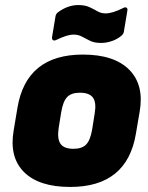

<svg xmlns="http://www.w3.org/2000/svg" viewBox="-20 -728 587 760"><path d="M258 12Q134 12 75 -47Q16 -106 34 -211L49 -301Q84 -512 308 -512Q432 -512 491.5 -452Q551 -392 533 -287L518 -199Q483 12 258 12ZM271 -139Q305 -139 321.5 -156.5Q338 -174 345 -217L355 -280Q362 -322 348 -341.5Q334 -361 296 -361Q262 -361 245.5 -343.5Q229 -326 222 -282L212 -220Q206 -177 220 -158Q234 -139 271 -139ZM380 -558Q354 -558 336.5 -566.5Q319 -575 304.5 -583Q290 -591 272 -591Q258 -591 242 -586Q226 -581 203 -570Q195 -566 190 -569Q185 -572 186 -581L199 -659Q200 -672 209 -679Q248 -708 290 -708Q316 -708 333.5 -700Q351 -692 365.5 -683.5Q380 -675 398 -675Q425 -675 467 -696Q476 -701 481 -697.5Q486 -694 484 -685L471 -607Q470 -594 461 -587Q445 -573 423 -565.5Q401 -558 380 -558Z"/></svg>

Font: Sofia Sans ExtraBlack
Style: Italic
Weight: 1000
Italic angle: -9°
Designer: Botio Nikoltchev, Ani Petrova
Foundry: lettersoup
Version: Version 4.100; ttfautohint (v1.8.4.7-5d5b)